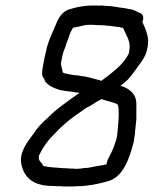

<svg xmlns="http://www.w3.org/2000/svg" viewBox="-20 -668 558 697"><path d="M59 -66C70 -20 106 7 169 7C179 8 189 8 200 8C208 9 214 9 222 9H228C238 9 250 9 260 8C297 8 336 0 368 -9C427 -23 449 -91 465 -151L470 -183C470 -191 471 -198 472 -206L475 -236V-291C475 -327 451 -344 424 -355H422C420 -355 420 -355 417 -356L443 -378C457 -392 469 -411 481 -427C493 -444 509 -462 514 -489L517 -504V-511C519 -520 517 -534 514 -543C511 -559 503 -573 497 -588C497 -590 499 -596 500 -599V-600C501 -609 496 -621 484 -622C475 -627 462 -635 448 -635C437 -639 413 -640 401 -643L380 -646C374 -646 370 -646 364 -647H363C358 -647 354 -647 351 -648H349C342 -647 334 -648 326 -648H312C305 -648 299 -647 295 -647C284 -646 271 -644 261 -642L249 -639C242 -637 234 -635 228 -633C202 -622 191 -600 181 -575L172 -554C163 -534 151 -505 147 -481L142 -460C140 -452 139 -443 137 -434C135 -423 133 -412 133 -401C132 -394 136 -386 141 -382C141 -381 143 -375 143 -374L144 -373V-372C157 -356 174 -349 195 -342C198 -341 200 -340 206 -340C221 -336 243 -336 258 -332H259C263 -332 263 -332 269 -331C268 -330 265 -328 263 -327C223 -298 187 -275 152 -239C133 -223 116 -205 102 -183C81 -155 45 -111 59 -66ZM121 -102C132 -127 151 -155 169 -173C202 -209 236 -238 277 -265C285 -271 291 -276 300 -280C312 -285 321 -293 331 -299C337 -302 340 -303 347 -308C348 -308 349 -307 352 -307C366 -302 405 -294 408 -287C411 -278 411 -263 411 -250L410 -229C409 -213 407 -199 406 -182L403 -164C401 -158 398 -150 396 -143C389 -121 379 -105 370 -86V-84C370 -82 369 -81 368 -79L367 -72H366C365 -70 342 -66 331 -65C316 -62 301 -58 287 -58H286C274 -56 265 -55 254 -55C251 -56 245 -56 242 -56C236 -56 229 -56 224 -57H223C212 -57 202 -58 191 -59C183 -59 176 -60 167 -61H166C159 -61 153 -62 146 -64H145C142 -64 136 -66 134 -69L135 -71C130 -77 119 -87 121 -96C122 -99 120 -99 121 -102ZM201 -437 205 -458 208 -471C210 -482 217 -494 221 -510L227 -525C231 -539 235 -551 243 -563L244 -567C257 -569 276 -574 290 -577C294 -577 301 -578 306 -578C314 -578 322 -578 330 -577H331C341 -577 348 -576 360 -576C366 -575 373 -574 380 -574C390 -573 399 -571 409 -570H412C414 -569 417 -569 419 -568H421L422 -567H427C436 -542 455 -520 450 -489L448 -475C447 -473 453 -486 446 -471C446 -471 447 -474 444 -467C423 -429 386 -404 350 -376H349V-375C347 -375 344 -375 343 -376V-377H342C320 -381 301 -390 274 -392L264 -394H263C252 -395 243 -396 233 -398L224 -400C217 -401 212 -402 208 -405C206 -414 203 -426 201 -437Z"/></svg>

Font: Scribbler
Style: BdIta
Weight: 700
Designer: Mew Too
Foundry: Cannot Into Space Fonts
Version: Version 1.001